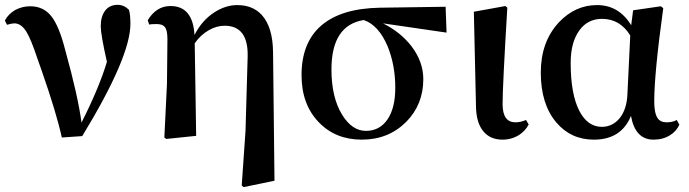

<svg xmlns="http://www.w3.org/2000/svg" viewBox="-20 -559 2833 790"><path d="M234.4 6.8Q211.9 -95.7 151.4 -268.6Q139.6 -301.8 133.8 -318.4Q107.4 -398.4 87.9 -429.7Q66.4 -462.9 39.1 -462.9Q28.3 -462.9 8.8 -457L0 -474.6Q14.6 -502 43.9 -518.6Q72.3 -533.2 104.5 -533.2Q158.2 -533.2 190.4 -493.2Q223.6 -452.1 249 -350.6Q300.8 -164.1 315.4 -54.7Q387.7 -197.3 419.9 -304.7Q394.5 -417 394.5 -451.2Q394.5 -491.2 412.6 -515.1Q430.7 -539.1 463.9 -539.1Q490.2 -539.1 510.7 -518.6Q516.6 -497.1 516.6 -460.9Q516.6 -324.2 318.4 1Z M982.4 210.9 974.6 204.1 990.2 -20.5 999 -326.2Q1002 -453.1 904.3 -453.1Q871.1 -453.1 838.9 -434.6Q804.7 -415 781.2 -380.9L787.1 0L664.1 12.7L656.2 6.8L667 -213.9L668.9 -397.5Q668.9 -433.6 659.2 -446.8Q649.4 -460 625 -460Q600.6 -460 593.8 -458L587.9 -475.6Q623 -534.2 681.6 -534.2Q773.4 -534.2 780.3 -415Q810.5 -474.6 861.3 -507.8Q908.2 -538.1 956.1 -538.1Q1019.5 -538.1 1056.6 -498Q1102.5 -448.2 1103.5 -343.8L1109.4 184.6Z M1468.8 15.6Q1360.4 15.6 1292 -55.7Q1220.7 -128.9 1220.7 -250Q1220.7 -381.8 1299.8 -452.1Q1381.8 -524.4 1543 -527.3L1813.5 -531.2L1817.4 -424.8L1555.7 -462.9Q1627 -427.7 1672.9 -369.1Q1721.7 -304.7 1721.7 -233.4Q1721.7 -128.9 1651.4 -57.6Q1578.1 15.6 1468.8 15.6ZM1606.4 -198.2Q1606.4 -292 1574.2 -370.1Q1537.1 -456.1 1476.6 -476.6Q1343.8 -455.1 1343.8 -273.4Q1343.8 -158.2 1387.7 -86.9Q1428.7 -20.5 1485.4 -20.5Q1542 -20.5 1574.2 -67.4Q1606.4 -114.3 1606.4 -198.2Z M2047.9 15.6Q1997.1 15.6 1968.8 -18.6Q1939.5 -53.7 1938.5 -121.1L1929.7 -510.7L2059.6 -534.2L2067.4 -527.3Q2047.9 -204.1 2047.9 -128.9Q2048.8 -55.7 2100.6 -55.7Q2122.1 -55.7 2144.5 -65.4L2155.3 -46.9Q2142.6 -21.5 2116.2 -3.9Q2085 15.6 2047.9 15.6Z M2423.8 15.6Q2329.1 15.6 2269.5 -54.7Q2205.1 -129.9 2205.1 -260.7Q2205.1 -386.7 2279.3 -466.8Q2346.7 -538.1 2436.5 -538.1Q2526.4 -538.1 2577.1 -455.1L2585 -516.6L2699.2 -533.2L2709 -525.4Q2671.9 -256.8 2671.9 -141.6Q2671.9 -93.8 2685.5 -73.2Q2697.3 -55.7 2722.7 -55.7Q2748 -55.7 2764.6 -65.4L2775.4 -45.9Q2762.7 -18.6 2737.3 -2.9Q2708 15.6 2668.9 15.6Q2593.8 15.6 2576.2 -82Q2536.1 15.6 2423.8 15.6ZM2456.1 -37.1Q2500 -37.1 2529.3 -72.3Q2558.6 -108.4 2561.5 -169.9L2573.2 -413.1Q2531.2 -481.4 2457 -481.4Q2398.4 -481.4 2364.3 -434.6Q2328.1 -385.7 2328.1 -299.8Q2328.1 -170.9 2364.3 -101.6Q2398.4 -37.1 2456.1 -37.1Z"/></svg>

Font: Bpmf GenYo Min B
Style: B
Weight: 700
Foundry: But Ko
Version: Version 1.320